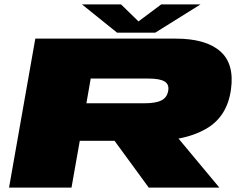

<svg xmlns="http://www.w3.org/2000/svg" viewBox="-20 -850 1114 870"><path d="M21 0 140 -675H776Q912 -675 977.5 -618Q1043 -561 1026.5 -444Q1009.5 -322 915 -267Q860.5 -235.5 789 -222L974 0H654L499 -212H341.5L304 0ZM371.5 -382H633.5Q685.5 -382 711.2 -395Q737 -408 742 -438Q747.5 -467 726.2 -480.5Q705 -494 653 -494H391ZM510.5 -702 351.5 -830H528.5L607.5 -753L710.5 -830H888.5L683.5 -702Z"/></svg>

Font: Anybody UltraExpanded Black
Style: Italic
Weight: 900
Width: 9
Italic angle: -10°
Designer: Tyler Finck
Foundry: Etcetera Type Company
Version: Version 1.010; ttfautohint (v1.8.3) -l 8 -r 50 -G 200 -x 14 